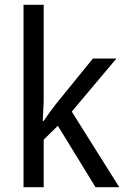

<svg xmlns="http://www.w3.org/2000/svg" viewBox="-20 -780 525 800"><path d="M162 -370Q162 -350 160.5 -324Q159 -298 158 -276H162Q171 -290 187 -312Q203 -334 215 -349L367 -536H465L279 -315L477 0H378L221 -256L162 -198V0H78V-760H162Z"/></svg>

Font: Noto Sans Kannada SemiCondensed
Style: Regular
Weight: 400
Width: 4
Designer: Jelle Bosma - Monotype Design Team
Foundry: Monotype Imaging Inc.
Version: Version 2.005; ttfautohint (v1.8.4.7-5d5b)